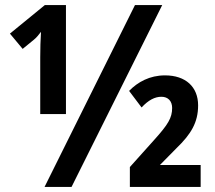

<svg xmlns="http://www.w3.org/2000/svg" viewBox="-20 -734 843 754"><path d="M155 0H261L617 -714H510ZM138 -286H239V-714H156L19 -602L69 -542L113 -578C122 -585 133 -598 141 -609C139 -582 138 -539 138 -509ZM490 0H768V-86H608L673 -152C730 -207 758 -253 758 -320C758 -393 709 -438 628 -438C568 -438 521 -412 487 -377L536 -312C563 -341 588 -354 614 -354C640 -354 656 -337 656 -310C656 -271 640 -245 585 -184L490 -78Z"/></svg>

Font: Noto Sans Display SemiCondensed
Style: Bold
Weight: 700
Width: 4
Designer: Monotype Design Team
Foundry: Monotype Imaging Inc.
Version: Version 1.900